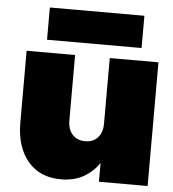

<svg xmlns="http://www.w3.org/2000/svg" viewBox="-54 -819 784 872"><g transform="rotate(5 338.0 -382.5)"><path d="M651 -564V0H429V-86Q403 -46 359.5 -21Q316 4 256 4Q159 4 104.5 -61Q50 -126 50 -237V-564H271V-265Q271 -225 292.5 -201.5Q314 -178 350 -178Q387 -178 408 -201.5Q429 -225 429 -265V-564ZM569 -769V-622H138V-769Z"/></g></svg>

Font: Poppins Black A&M
Style: Regular
Weight: 900
Designer: Ninad Kale (Devanagari), Jonny Pinhorn (Latin)
Foundry: Indian Type Foundry
Version: 4.004